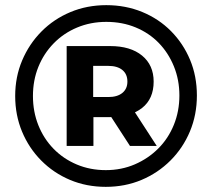

<svg xmlns="http://www.w3.org/2000/svg" viewBox="-20 -723 825 746"><path d="M391 3Q316 3 252 -24Q188 -51 140 -99.5Q92 -148 65.5 -212Q39 -276 39 -350Q39 -424 66 -488Q93 -552 141 -600.5Q189 -649 253.5 -676Q318 -703 393 -703Q468 -703 532.5 -676.5Q597 -650 644.5 -602Q692 -554 718.5 -490.5Q745 -427 745 -352Q745 -277 718 -212.5Q691 -148 642.5 -99.5Q594 -51 530 -24Q466 3 391 3ZM485 -156 389 -304H493L589 -156ZM391 -62Q452 -62 504 -84.5Q556 -107 595 -146Q634 -185 655.5 -238Q677 -291 677 -352Q677 -413 655.5 -465.5Q634 -518 596.5 -556.5Q559 -595 507 -616.5Q455 -638 393 -638Q332 -638 279.5 -616Q227 -594 188.5 -554.5Q150 -515 129 -463Q108 -411 108 -350Q108 -289 129 -236.5Q150 -184 188 -145Q226 -106 278 -84Q330 -62 391 -62ZM239 -156V-544H408Q487 -544 532 -507Q577 -470 577 -406Q577 -339 532 -303.5Q487 -268 408 -268H343V-156ZM342 -346H401Q436 -346 455.5 -362Q475 -378 475 -406Q475 -435 455.5 -451Q436 -467 401 -467H342Z"/></svg>

Font: MOST Montserrat
Style: Bold
Weight: 700
Designer: Julieta Ulanovsky
Foundry: Julieta Ulanovsky
Version: Version 8.000;March 11, 2024;FontCreator 15.0.0.2926 64-bit